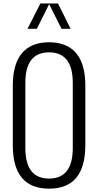

<svg xmlns="http://www.w3.org/2000/svg" viewBox="-20 -1102 580 1135"><path d="M142.6 -931.6 218.8 -1081.5H322.8L397.5 -931.6H343.8L270.5 -1077.6L197.8 -931.6ZM410.2 -227.1V-612.3Q410.2 -792.5 270 -792.5Q129.9 -792.5 129.9 -612.3V-227.1Q129.9 -46.4 270 -46.4Q410.2 -46.4 410.2 -227.1ZM55.7 -243.7V-595.7Q55.7 -793 185.1 -838.9Q222.2 -852.1 270 -852.1Q317.9 -852.1 355 -838.9Q484.4 -793 484.4 -595.7V-243.7Q484.4 13.2 270 13.2Q55.7 13.2 55.7 -243.7Z"/></svg>

Font: Oswald-Light
Style: Light
Weight: 300
Designer: vernon adams
Foundry: vernon adams
Version: Version ; ttfautohint (v0.92.18-e454-dirty) -l 8 -r 50 -G 20